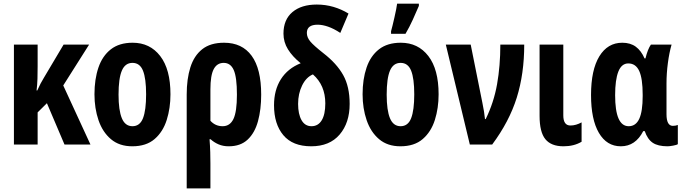

<svg xmlns="http://www.w3.org/2000/svg" viewBox="-20 -791 3744 1051"><path d="M467.8 -546.9 326.2 -323.2 475.1 0H333L236.8 -226.1L186 -175.8V0H56.2V-546.9H186V-429.2Q186 -393.6 185.1 -360.6Q184.1 -327.6 180.2 -295.9H184.1Q202.6 -337.4 220.2 -365.2L328.1 -546.9Z M913.1 -274.9Q913.1 -199.2 892.6 -134.3Q872.1 -69.3 826.2 -29.8Q780.3 9.8 704.1 9.8Q633.3 9.8 587.4 -29.1Q541.5 -67.9 519.3 -132.8Q497.1 -197.8 497.1 -274.9Q497.1 -357.4 518.8 -421.1Q540.5 -484.9 586.7 -521Q632.8 -557.1 706.1 -557.1Q800.8 -557.1 856.9 -484.4Q913.1 -411.6 913.1 -274.9ZM628.9 -272.9Q628.9 -187.5 647 -143.8Q665 -100.1 705.1 -100.1Q745.6 -100.1 762.7 -143.8Q779.8 -187.5 779.8 -274.9Q779.8 -361.3 762.7 -404.1Q745.6 -446.8 705.1 -446.8Q665 -446.8 647 -404.3Q628.9 -361.8 628.9 -272.9Z M1409.7 -272.9Q1409.7 -191.9 1392.3 -127.9Q1375 -64 1335.9 -27.1Q1296.9 9.8 1231.9 9.8Q1200.7 9.8 1176 -1Q1151.4 -11.7 1132.8 -28.8H1127Q1129.9 7.8 1130.9 42Q1131.8 76.2 1131.8 104V240.2H1002V-273.9Q1002 -358.4 1022 -422.1Q1042 -485.8 1086.9 -521.5Q1131.8 -557.1 1206.5 -557.1Q1305.2 -557.1 1357.4 -485.8Q1409.7 -414.6 1409.7 -272.9ZM1204.6 -446.8Q1168 -446.8 1149.9 -412.6Q1131.8 -378.4 1131.8 -301.8V-129.9Q1158.7 -100.1 1198.7 -100.1Q1238.8 -100.1 1257.8 -139.6Q1276.9 -179.2 1276.9 -272.9Q1276.9 -368.2 1259.5 -407.5Q1242.2 -446.8 1204.6 -446.8Z M1713.9 -766.1Q1761.7 -766.1 1805.7 -753.2Q1849.6 -740.2 1887.7 -716.8L1842.8 -610.8Q1807.1 -634.3 1776.1 -645Q1745.1 -655.8 1718.8 -655.8Q1659.7 -655.8 1659.7 -610.8Q1659.7 -586.4 1678.5 -564Q1697.3 -541.5 1750 -500Q1822.8 -443.8 1858.4 -380.4Q1894 -316.9 1894 -222.2Q1894 -118.7 1839.1 -54.4Q1784.2 9.8 1683.6 9.8Q1582 9.8 1531 -51Q1480 -111.8 1480 -214.8Q1480 -298.3 1517.6 -357.4Q1555.2 -416.5 1626 -444.8Q1581.1 -481 1556.4 -520.8Q1531.7 -560.5 1531.7 -606.9Q1531.7 -683.6 1580.8 -724.9Q1629.9 -766.1 1713.9 -766.1ZM1692.9 -383.8Q1655.8 -368.2 1633.8 -323.2Q1611.8 -278.3 1611.8 -222.2Q1611.8 -166.5 1630.6 -133.3Q1649.4 -100.1 1685.1 -100.1Q1721.2 -100.1 1741 -132.3Q1760.7 -164.6 1760.7 -225.1Q1760.7 -324.2 1692.9 -383.8Z M2380.9 -274.9Q2380.9 -199.2 2360.4 -134.3Q2339.8 -69.3 2293.9 -29.8Q2248 9.8 2171.9 9.8Q2101.1 9.8 2055.2 -29.1Q2009.3 -67.9 1987.1 -132.8Q1964.8 -197.8 1964.8 -274.9Q1964.8 -357.4 1986.6 -421.1Q2008.3 -484.9 2054.4 -521Q2100.6 -557.1 2173.8 -557.1Q2268.6 -557.1 2324.7 -484.4Q2380.9 -411.6 2380.9 -274.9ZM2096.7 -272.9Q2096.7 -187.5 2114.7 -143.8Q2132.8 -100.1 2172.9 -100.1Q2213.4 -100.1 2230.5 -143.8Q2247.6 -187.5 2247.6 -274.9Q2247.6 -361.3 2230.5 -404.1Q2213.4 -446.8 2172.9 -446.8Q2132.8 -446.8 2114.7 -404.3Q2096.7 -361.8 2096.7 -272.9ZM2120.6 -606V-620.1Q2123.5 -630.4 2128.7 -651.1Q2133.8 -671.9 2139.2 -695.8Q2144.5 -719.7 2148.7 -740.2Q2152.8 -760.7 2153.8 -771H2272.9V-758.8Q2257.8 -723.1 2239.5 -682.9Q2221.2 -642.6 2199.7 -606Z M2420.4 -546.9H2556.6L2620.6 -228Q2626 -202.6 2629.4 -180.7Q2632.8 -158.7 2634.8 -139.2H2638.7Q2683.1 -229.5 2700.9 -329.8Q2718.8 -430.2 2718.8 -546.9H2849.6Q2849.6 -386.7 2808.6 -256.1Q2767.6 -125.5 2674.3 0H2551.8Z M3063.5 -546.9V-159.2Q3063.5 -104 3102.5 -104Q3118.2 -104 3133.8 -108.6Q3149.4 -113.3 3163.6 -121.1V-15.1Q3122.1 9.8 3064.5 9.8Q2997.1 9.8 2965.3 -29.1Q2933.6 -67.9 2933.6 -157.2V-546.9Z M3378.4 9.8Q3301.3 9.8 3258.3 -63.7Q3215.3 -137.2 3215.3 -271Q3215.3 -408.2 3260.7 -482.7Q3306.2 -557.1 3386.2 -557.1Q3430.7 -557.1 3460.2 -535.4Q3489.7 -513.7 3508.3 -471.2H3513.2Q3525.4 -521.5 3543 -546.9H3656.2Q3643.6 -503.4 3636 -446.5Q3628.4 -389.6 3628.4 -334V-166Q3628.4 -102.1 3663.1 -102.1Q3678.2 -102.1 3690.4 -106.9V-2Q3685.1 2.4 3665 6.1Q3645 9.8 3634.3 9.8Q3581.5 9.8 3553 -9.5Q3524.4 -28.8 3509.3 -73.2H3501Q3458.5 9.8 3378.4 9.8ZM3421.4 -100.1Q3460.4 -100.1 3479.2 -140.6Q3498 -181.2 3498 -265.1V-272Q3498 -361.3 3479 -402.6Q3460 -443.8 3419.4 -443.8Q3382.3 -443.8 3364.7 -398.9Q3347.2 -354 3347.2 -270Q3347.2 -100.1 3421.4 -100.1Z"/></svg>

Font: Open Sans Condensed
Style: Bold
Weight: 700
Width: 3
Designer: Monotype Design Team
Foundry: Monotype Imaging Inc.
Version: Version 3.003; ttfautohint (v1.8.4)